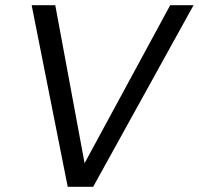

<svg xmlns="http://www.w3.org/2000/svg" viewBox="-20 -720 766 740"><path d="M241 0 102 -700H193L306 -91L636 -700H726L339 0Z"/></svg>

Font: DM Sans 17pt
Style: Italic
Weight: 400
Italic angle: -10°
Version: Version 4.004;gftools[0.9.30]